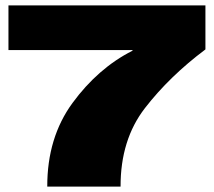

<svg xmlns="http://www.w3.org/2000/svg" viewBox="-20 -695 798 715"><path d="M156 0H429Q428.5 -174.5 519.8 -292.5Q611 -410.5 745 -511V-675H11.5V-508.5H474L473 -506Q345 -441 250.2 -311.8Q155.5 -182.5 156 0Z"/></svg>

Font: Anybody Expanded Black
Style: Regular
Weight: 900
Width: 7
Designer: Tyler Finck
Foundry: Etcetera Type Company
Version: Version 1.113;gftools[0.9.25]